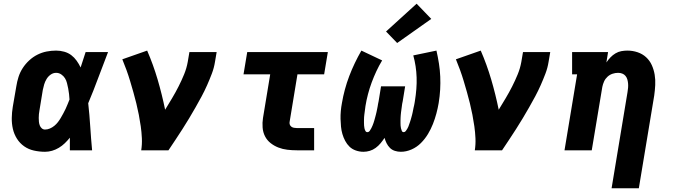

<svg xmlns="http://www.w3.org/2000/svg" viewBox="-20 -811 3640 1036"><path d="M223 8Q193 8 163.5 1.5Q134 -5 110.5 -21.5Q87 -38 71.5 -62.5Q56 -87 49.5 -115.5Q43 -144 43.5 -174.5Q44 -205 49 -235L68 -345Q72 -371 80 -396Q88 -421 102.5 -443.5Q117 -466 137.5 -485Q158 -504 182 -516Q206 -528 231.5 -533Q257 -538 283 -538Q305 -538 326.5 -532Q348 -526 364.5 -513.5Q381 -501 393.5 -483.5Q406 -466 415 -447Q422 -468 428.5 -488.5Q435 -509 442 -530H563Q536 -461 510.5 -392Q485 -323 456 -254Q463 -191 467 -127.5Q471 -64 477 0H357Q357 -17 357 -34Q357 -51 357 -68Q344 -52 329.5 -38Q315 -24 297.5 -13.5Q280 -3 261 2.5Q242 8 223 8ZM223 -112Q236 -112 249 -117.5Q262 -123 273 -132Q284 -141 292.5 -152Q301 -163 308 -175Q315 -187 321.5 -199Q328 -211 334 -223.5Q340 -236 345 -249Q350 -262 355 -274Q354 -289 352.5 -304Q351 -319 348 -333.5Q345 -348 341.5 -362.5Q338 -377 330.5 -389Q323 -401 310.5 -409.5Q298 -418 283 -418Q267 -418 253.5 -408.5Q240 -399 231.5 -385Q223 -371 218.5 -356Q214 -341 211 -326L193 -216Q191 -205 190 -195Q189 -185 189 -174.5Q189 -164 190 -154Q191 -144 194.5 -134.5Q198 -125 205.5 -118.5Q213 -112 223 -112Z M742 0Q747 -32 745.5 -65Q744 -98 739.5 -129.5Q735 -161 729 -192Q723 -223 715.5 -253.5Q708 -284 699.5 -314Q691 -344 682 -374Q673 -404 662.5 -433Q652 -462 640 -491L774 -538Q807 -462 830.5 -382Q854 -302 871 -219Q890 -250 908.5 -281Q927 -312 943.5 -344.5Q960 -377 973.5 -410Q987 -443 993 -477L1002 -530H1149L1140 -477Q1135 -445 1123 -413.5Q1111 -382 1097.5 -351.5Q1084 -321 1068 -291Q1052 -261 1035 -231.5Q1018 -202 1000.5 -172.5Q983 -143 964.5 -114.5Q946 -86 927 -57Q908 -28 889 0Z M1582 0Q1556 0 1530.5 -3Q1505 -6 1482 -15Q1459 -24 1440 -39Q1421 -54 1410 -75.5Q1399 -97 1397 -123Q1395 -149 1399 -174L1438 -410H1294L1314 -530H1749L1729 -410H1585L1543 -155Q1541 -147 1543.5 -139.5Q1546 -132 1552 -127.5Q1558 -123 1566 -121.5Q1574 -120 1582 -120H1675V0Z M1941 8Q1920 8 1900 1Q1880 -6 1866 -19.5Q1852 -33 1842.5 -51Q1833 -69 1827.5 -88Q1822 -107 1820 -127.5Q1818 -148 1817.5 -169.5Q1817 -191 1819 -212.5Q1821 -234 1825 -255Q1831 -291 1841 -328Q1851 -365 1864.5 -400.5Q1878 -436 1894.5 -470.5Q1911 -505 1930 -538L2042 -485Q2025 -457 2011 -427Q1997 -397 1985.5 -366Q1974 -335 1965.5 -302.5Q1957 -270 1952 -239Q1951 -231 1950 -223.5Q1949 -216 1948 -208.5Q1947 -201 1946 -193.5Q1945 -186 1944.5 -178.5Q1944 -171 1944 -163.5Q1944 -156 1944 -148.5Q1944 -141 1944.5 -133.5Q1945 -126 1946.5 -119Q1948 -112 1951.5 -105Q1955 -98 1962 -98Q1970 -98 1975 -105Q1980 -112 1983.5 -119Q1987 -126 1990 -133Q1993 -140 1995.5 -147.5Q1998 -155 2000 -162Q2002 -169 2004 -176.5Q2006 -184 2008 -191.5Q2010 -199 2011.5 -206Q2013 -213 2014.5 -220.5Q2016 -228 2017.5 -235.5Q2019 -243 2020 -250.5Q2021 -258 2023 -265L2036 -345H2166L2153 -265Q2151 -258 2150 -250.5Q2149 -243 2148 -235.5Q2147 -228 2146 -220.5Q2145 -213 2144 -206Q2143 -199 2142.5 -191.5Q2142 -184 2141.5 -176.5Q2141 -169 2141 -161.5Q2141 -154 2141 -147Q2141 -140 2141.5 -133Q2142 -126 2143.5 -119Q2145 -112 2148 -105Q2151 -98 2158 -98Q2165 -98 2169.5 -104Q2174 -110 2177.5 -116Q2181 -122 2183.5 -128Q2186 -134 2188 -140.5Q2190 -147 2192.5 -153.5Q2195 -160 2196.5 -166Q2198 -172 2200 -178.5Q2202 -185 2203.5 -191.5Q2205 -198 2206.5 -204.5Q2208 -211 2209 -217Q2210 -223 2211.5 -229.5Q2213 -236 2214.5 -242.5Q2216 -249 2217 -255.5Q2218 -262 2219 -268Q2224 -299 2226.5 -330.5Q2229 -362 2228 -393Q2227 -424 2222.5 -453.5Q2218 -483 2210 -512L2335 -538Q2343 -503 2348.5 -468Q2354 -433 2355.5 -397.5Q2357 -362 2355 -327Q2353 -292 2347 -255Q2342 -226 2334.5 -198Q2327 -170 2316 -142Q2305 -114 2289 -87.5Q2273 -61 2251 -39Q2229 -17 2200.5 -4.5Q2172 8 2143 8Q2126 8 2110.5 3Q2095 -2 2084 -13Q2073 -24 2066 -38Q2059 -52 2055 -67Q2045 -52 2033.5 -38Q2022 -24 2007 -13Q1992 -2 1975 3Q1958 8 1941 8ZM2123 -579 2063 -641 2228 -791 2307 -709Z M2542 0Q2547 -32 2545.5 -65Q2544 -98 2539.5 -129.5Q2535 -161 2529 -192Q2523 -223 2515.5 -253.5Q2508 -284 2499.5 -314Q2491 -344 2482 -374Q2473 -404 2462.5 -433Q2452 -462 2440 -491L2574 -538Q2607 -462 2630.5 -382Q2654 -302 2671 -219Q2690 -250 2708.5 -281Q2727 -312 2743.5 -344.5Q2760 -377 2773.5 -410Q2787 -443 2793 -477L2802 -530H2949L2940 -477Q2935 -445 2923 -413.5Q2911 -382 2897.5 -351.5Q2884 -321 2868 -291Q2852 -261 2835 -231.5Q2818 -202 2800.5 -172.5Q2783 -143 2764.5 -114.5Q2746 -86 2727 -57Q2708 -28 2689 0Z M3280 205 3366 -314Q3368 -326 3369 -337.5Q3370 -349 3369 -360.5Q3368 -372 3365 -382.5Q3362 -393 3355 -401.5Q3348 -410 3337.5 -414Q3327 -418 3315 -418Q3300 -418 3285 -413Q3270 -408 3258 -397Q3246 -386 3239.5 -371.5Q3233 -357 3230 -342L3173 0H3026L3094 -410H3067V-530H3261L3252 -474Q3262 -489 3274 -501.5Q3286 -514 3301 -523Q3316 -532 3332.5 -535Q3349 -538 3365 -538Q3394 -538 3420.5 -529Q3447 -520 3466.5 -502Q3486 -484 3497 -459.5Q3508 -435 3512.5 -408Q3517 -381 3515.5 -352Q3514 -323 3510 -295L3427 205Z"/></svg>

Font: Iosevka Slab HvExObl
Style: Regular
Weight: 900
Width: 7
Italic angle: -9°
Monospace: yes
Designer: Belleve Invis
Foundry: Belleve Invis
Version: Version 11.1.1; ttfautohint (v1.8.3)